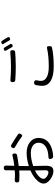

<svg xmlns="http://www.w3.org/2000/svg" viewBox="1065 -1912 870 3040"><g transform="rotate(-90 1500.0 -392.0)"><path d="M311.5 18.6Q250 18.6 184.6 -27.3Q113.3 -78.1 113.3 -137.7Q113.3 -193.4 176.8 -252.9Q234.4 -307.6 321.3 -344.7V-398.4Q321.3 -460.9 321.3 -522.5Q283.2 -519.5 252 -519.5Q218.8 -519.5 162.1 -521.5Q130.9 -524.4 130.9 -557.6Q130.9 -597.7 174.8 -592.8Q203.1 -589.8 250 -589.8Q284.2 -589.8 322.3 -592.8Q322.3 -606.4 323.2 -631.8Q324.2 -688.5 324.2 -700.2Q324.2 -713.9 323.2 -721.7Q318.4 -767.6 361.3 -767.6Q402.3 -767.6 398.4 -724.6Q398.4 -721.7 397.9 -713.9Q397.5 -706.1 397.5 -702.1Q396.5 -673.8 394.5 -600.6Q475.6 -609.4 549.8 -627.9Q571.3 -633.8 580.6 -626Q589.8 -618.2 589.8 -594.7Q589.8 -561.5 560.5 -556.6Q472.7 -540 392.6 -530.3Q390.6 -440.4 390.6 -402.3V-370.1Q499 -405.3 598.6 -405.3Q703.1 -405.3 768.6 -353.5Q835.9 -301.8 835.9 -216.8Q835.9 -46.9 633.8 2.9Q598.6 10.7 545.9 14.6Q515.6 15.6 505.9 -14.6Q489.3 -60.5 539.1 -60.5Q581.1 -62.5 601.6 -67.4Q670.9 -79.1 711.9 -114.3Q759.8 -153.3 759.8 -215.8Q759.8 -273.4 712.9 -307.6Q668 -338.9 597.7 -338.9Q500 -338.9 391.6 -301.8Q395.5 -141.6 395.5 -96.7Q395.5 -34.2 373 -5.9Q352.5 18.6 311.5 18.6ZM291 -60.5Q324.2 -60.5 324.2 -106.4Q324.2 -125 323.2 -186.5Q321.3 -243.2 321.3 -273.4Q263.7 -247.1 226.6 -210Q188.5 -171.9 188.5 -140.6Q188.5 -110.4 225.6 -85Q259.8 -60.5 291 -60.5ZM849.6 -486.3Q793 -531.2 690.4 -589.8Q664.1 -603.5 681.6 -634.8Q699.2 -662.1 724.6 -648.4Q783.2 -615.2 813.5 -594.7Q865.2 -561.5 893.6 -541Q905.3 -531.2 905.8 -521.5Q906.2 -511.7 897.5 -497.1Q885.7 -478.5 875 -475.6Q864.3 -472.7 849.6 -486.3Z M1964.8 23.4Q1819.3 23.4 1741.2 -23.4Q1661.1 -70.3 1661.1 -159.2Q1661.1 -198.2 1672.9 -258.8Q1680.7 -290 1715.8 -287.1Q1758.8 -283.2 1747.1 -239.3Q1739.3 -205.1 1739.3 -175.8Q1739.3 -120.1 1794.9 -88.9Q1853.5 -54.7 1963.9 -54.7Q2132.8 -54.7 2253.9 -82Q2275.4 -87.9 2283.2 -77.1Q2289.1 -68.4 2289.1 -43Q2289.1 -24.4 2286.1 -17.6Q2281.2 -7.8 2266.6 -3.9Q2150.4 23.4 1964.8 23.4ZM1969.7 -577.1Q1859.4 -577.1 1752.9 -585Q1719.7 -587.9 1719.7 -624Q1719.7 -646.5 1727.5 -655.3Q1735.4 -664.1 1755.9 -662.1Q1848.6 -653.3 1969.7 -653.3Q2072.3 -653.3 2190.4 -664.1Q2210 -665 2217.8 -656.2Q2225.6 -647.5 2225.6 -626Q2225.6 -606.4 2218.3 -597.2Q2210.9 -587.9 2192.4 -586.9Q2159.2 -585 2106.4 -581.1Q2018.6 -577.1 1969.7 -577.1ZM2270.5 -641.6Q2266.6 -648.4 2258.3 -663.6Q2250 -678.7 2246.1 -686.5Q2235.4 -705.1 2221.7 -727.5Q2203.1 -752.9 2233.4 -764.6Q2254.9 -773.4 2266.6 -756.8Q2288.1 -724.6 2321.3 -666Q2334 -643.6 2307.6 -629.9Q2283.2 -618.2 2270.5 -641.6ZM2377.9 -682.6Q2376 -685.5 2373 -690.4Q2359.4 -714.8 2352.5 -726.6Q2346.7 -736.3 2335 -755.9Q2330.1 -762.7 2328.1 -766.6Q2308.6 -792 2338.9 -803.7Q2360.4 -812.5 2372.1 -795.9Q2399.4 -757.8 2429.7 -704.1Q2442.4 -681.6 2415 -669.9Q2389.6 -658.2 2377.9 -682.6Z"/></g></svg>

Font: Bpmf GenSen Rounded R
Style: R
Weight: 400
Foundry: But Ko
Version: Version 1.320